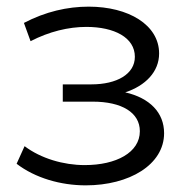

<svg xmlns="http://www.w3.org/2000/svg" viewBox="-20 -552 574 578"><path d="M357 -274C418 -294 459 -336 459 -391C459 -477 367 -532 247 -532C183 -532 117 -517 52 -483L72 -428C128 -457 186 -471 240 -471C324 -471 386 -439 386 -381C386 -329 332 -298 255 -298H169V-246H259C347 -246 401 -213 401 -157C401 -93 330 -55 235 -55C171 -55 103 -75 54 -112L30 -59C86 -16 163 6 238 6C369 6 474 -56 474 -151C474 -213 431 -257 357 -274Z"/></svg>

Font: Talent
Style: Regular
Weight: 400
Designer: Mike Powis
Version: Version 1.001;hotconv 1.0.109;makeotfexe 2.5.65596